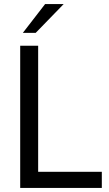

<svg xmlns="http://www.w3.org/2000/svg" viewBox="-20 -921 535 941"><path d="M79 0V-697H167V-79H479V0ZM92 -760 201 -901H292L155 -760Z"/></svg>

Font: Hanken Grotesk
Style: Regular
Weight: 400
Designer: Alfredo Marco Pradil
Foundry: Hanken Design Co.
Version: Version 3.013